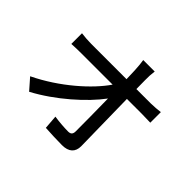

<svg xmlns="http://www.w3.org/2000/svg" viewBox="-174 -1052 1348 1348"><g transform="rotate(45 500.0 -378.0)"><path d="M75 -149 147 -67C317 -157 486 -308 572 -425C574 -304 575 -178 575 -103C575 -76 565 -63 538 -63C502 -63 447 -67 401 -74L409 29C462 32 520 35 575 35C642 35 676 3 676 -55L668 -517H814C839 -517 875 -516 902 -515V-620C881 -617 838 -613 809 -613H666L665 -700C664 -729 666 -762 670 -791H556C560 -767 563 -740 565 -700L568 -613H219C187 -613 147 -616 119 -620V-514C152 -516 186 -517 221 -517H526C446 -399 274 -245 75 -149Z"/></g></svg>

Font: Noto Sans CJK TC Medium
Style: Regular
Weight: 500
Designer: Ryoko NISHIZUKA 西塚涼子 (kana, bopomofo & ideographs); Paul D. Hunt (Latin, Greek & Cyrillic); Sandoll Communications 산돌커뮤니
Foundry: Adobe
Version: Version 2.004;hotconv 1.0.118;makeotfexe 2.5.65603